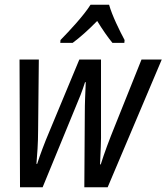

<svg xmlns="http://www.w3.org/2000/svg" viewBox="-20 -786 699 806"><path d="M233 -606H285C316 -629 352 -661 388 -698C410 -662 433 -629 452 -606H502L503 -618C483 -655 450 -722 438 -766H360C331 -720 273 -658 234 -618ZM64 0H159L293 -326C313 -373 325 -403 337 -441H340C338 -393 336 -354 336 -311L334 0H432L659 -536H574L463 -259C439 -200 418 -144 403 -96H400C402 -142 405 -199 404 -241V-536H313L184 -226C169 -191 148 -136 136 -98H133C136 -134 140 -184 140 -240L143 -536H62Z"/></svg>

Font: Noto Sans Display SemiCondensed
Style: Italic
Weight: 400
Width: 4
Italic angle: -12°
Designer: Monotype Design Team
Foundry: Monotype Imaging Inc.
Version: Version 1.900